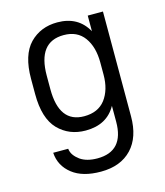

<svg xmlns="http://www.w3.org/2000/svg" viewBox="-103 -596 717 833"><g transform="rotate(-15 255.5 -179.5)"><path d="M120.1 122.1Q72.3 85 68.4 25.4H135.7Q137.7 42 147 54.7Q156.2 67.4 170.9 78.1Q200.2 98.6 248 98.6Q367.2 98.6 367.2 -34.2V-105.5Q346.7 -68.4 312.5 -49.8Q278.3 -31.2 230.5 -31.2Q156.2 -31.2 107.4 -81.1Q58.6 -131.8 58.6 -240.2V-309.6Q58.6 -416 107.4 -466.8Q156.2 -516.6 231.4 -516.6Q325.2 -516.6 367.2 -440.4V-510.7H435.5V-40Q435.5 53.7 386.7 105.5Q336.9 158.2 248 158.2Q166 158.2 120.1 122.1ZM335 -134.8Q367.2 -177.7 367.2 -245.1V-299.8Q367.2 -370.1 335.9 -413.1Q304.7 -456.1 244.1 -456.1Q127.9 -456.1 127.9 -304.7V-244.1Q127.9 -92.8 240.2 -92.8Q302.7 -92.8 335 -134.8Z"/></g></svg>

Font: Dinish
Style: Regular
Weight: 400
Designer: Bert Driehuis
Foundry: Playbeing
Version: Version 3.006; git-39231f3c-release